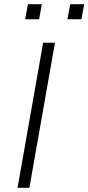

<svg xmlns="http://www.w3.org/2000/svg" viewBox="-20 -888 418 908"><path d="M63 0 184 -686H240L119 0ZM99 -797 112 -868H178L165 -797ZM299 -797 312 -868H378L365 -797Z"/></svg>

Font: Archivo SemiExpanded Thin
Style: Italic
Weight: 250
Width: 6
Italic angle: -10°
Designer: Hector Gatti
Foundry: Omnibus-Type
Version: Version 2.001